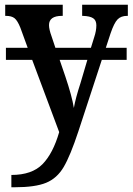

<svg xmlns="http://www.w3.org/2000/svg" viewBox="-20 -556 560 811"><path d="M520 -536V-489H517Q491 -489 476.5 -474Q462 -459 447 -415L427 -354H515V-303H410L311 -1Q277 102 249 149.5Q221 197 175 216Q129 235 41 235H28V183Q115 183 159.5 137.5Q204 92 230 2L116 -303H5V-354H97L66 -439Q54 -469 41.5 -479Q29 -489 5 -489H2V-536H245V-489H242Q187 -489 187 -450Q187 -432 198 -402L214 -354H364L378 -399Q387 -426 387 -449Q387 -470 373.5 -479Q360 -488 330 -489H327V-536ZM349 -303H232L256 -233Q284 -150 292 -100Q299 -141 320 -205Z"/></svg>

Font: Noto Serif NarrowSemiBold
Style: Regular
Weight: 600
Width: 4
Designer: Monotype Design Team
Foundry: Monotype Imaging Inc.
Version: Version 1.001